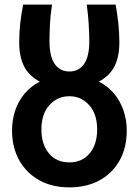

<svg xmlns="http://www.w3.org/2000/svg" viewBox="-20 -796 600 830"><path d="M280 14Q205 14 149.5 -17Q94 -48 63 -103.5Q32 -159 32 -232Q32 -277 45.5 -318Q59 -359 86.5 -391.5Q114 -424 152 -443Q105 -468 84 -509.5Q63 -551 63 -613Q63 -655 67.5 -695.5Q72 -736 80 -776H205Q198 -733 196 -691Q194 -649 194 -617Q194 -552 216.5 -519.5Q239 -487 280 -487Q321 -487 343.5 -519.5Q366 -552 366 -617Q366 -649 363.5 -691Q361 -733 355 -776H480Q487 -736 491.5 -695.5Q496 -655 496 -613Q496 -551 475 -509.5Q454 -468 407 -443Q446 -424 473 -391.5Q500 -359 514 -318Q528 -277 528 -232Q528 -157 496.5 -101.5Q465 -46 409.5 -16Q354 14 280 14ZM280 -94Q335 -94 367.5 -133Q400 -172 400 -236Q400 -303 365.5 -341.5Q331 -380 280 -380Q228 -380 193.5 -341.5Q159 -303 159 -236Q159 -172 191.5 -133Q224 -94 280 -94Z"/></svg>

Font: Ubuntu Sans Mono SemiBold
Style: Regular
Weight: 600
Monospace: yes
Designer: Dalton Maag Ltd
Foundry: Dalton Maag Ltd
Version: Version 1.006